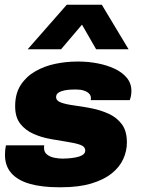

<svg xmlns="http://www.w3.org/2000/svg" viewBox="-20 -781 599 811"><path d="M228 10Q157 10 106 -4.5Q55 -19 28 -49.5Q1 -80 1 -127Q1 -137 2 -147.5Q3 -158 5 -167H167Q166 -163 166 -161Q166 -159 166 -156Q166 -138 179 -128Q192 -118 210.5 -114.5Q229 -111 245 -111Q252 -111 267.5 -112Q283 -113 299.5 -116Q316 -119 328 -126Q340 -133 340 -145Q340 -162 318.5 -169.5Q297 -177 263.5 -182Q230 -187 192 -194Q154 -201 120.5 -216Q87 -231 65.5 -258.5Q44 -286 44 -332Q44 -386 67.5 -422Q91 -458 129.5 -480Q168 -502 214 -511.5Q260 -521 305 -521H313Q352 -521 391.5 -513.5Q431 -506 463.5 -491Q496 -476 515.5 -452.5Q535 -429 535 -397Q535 -384 533 -375Q531 -366 528 -358H363Q364 -360 364 -363Q364 -366 364 -367Q364 -378 356 -386Q348 -394 334 -398.5Q320 -403 300 -403Q293 -403 279.5 -402.5Q266 -402 251.5 -399Q237 -396 227 -389.5Q217 -383 217 -371Q217 -355 238.5 -347.5Q260 -340 294 -335.5Q328 -331 366.5 -323.5Q405 -316 439 -300.5Q473 -285 494.5 -256.5Q516 -228 516 -179Q516 -143 500.5 -109Q485 -75 452 -48.5Q419 -22 366 -6Q313 10 238 10ZM97 -573 262 -761H410L523 -573H386L294 -733H374L238 -573Z"/></svg>

Font: Chivo Medium Black
Style: Italic
Weight: 900
Italic angle: -8.05°
Version: Version 2.002